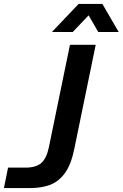

<svg xmlns="http://www.w3.org/2000/svg" viewBox="-52 -957 624 977"><path d="M-32 0 -11 -104H77Q131 -104 158 -127.5Q185 -151 197 -209L304 -729H435L326 -199Q310 -120 278.5 -76.5Q247 -33 203 -16.5Q159 0 102 0ZM212 -794 348 -937H469L552 -794H448L399 -879L318 -794Z"/></svg>

Font: Mona Sans ExtraLight SemiBold
Style: Italic
Weight: 600
Italic angle: -11.6951°
Version: Version 2.000